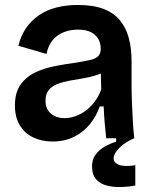

<svg xmlns="http://www.w3.org/2000/svg" viewBox="-20 -556 612 772"><path d="M191 13Q148 13 113.5 -3.5Q79 -20 59.5 -52.5Q40 -85 40 -132Q40 -185 63.5 -217Q87 -249 124.5 -266Q162 -283 204.5 -291Q247 -299 285 -304Q322 -310 343.5 -315Q365 -320 375 -330.5Q385 -341 385 -360Q385 -382 375 -399.5Q365 -417 345 -427Q325 -437 293 -437Q264 -437 237.5 -427Q211 -417 192.5 -395.5Q174 -374 167 -339L54 -372Q64 -413 85 -443.5Q106 -474 137 -495Q168 -516 207.5 -526Q247 -536 293 -536Q355 -536 396.5 -520Q438 -504 462.5 -474Q487 -444 498 -402.5Q509 -361 509 -311V-214Q509 -180 510.5 -143.5Q512 -107 514 -70.5Q516 -34 520 0H407Q404 -29 401 -61.5Q398 -94 397 -128H381Q368 -90 342 -57.5Q316 -25 278 -6Q240 13 191 13ZM240 -81Q260 -81 281 -88Q302 -95 322 -109Q342 -123 359 -145Q376 -167 387 -196L385 -280L410 -276Q393 -262 368.5 -254Q344 -246 316.5 -241.5Q289 -237 261.5 -232Q234 -227 211.5 -218.5Q189 -210 176 -194Q163 -178 163 -151Q163 -118 184.5 -99.5Q206 -81 240 -81ZM524 190Q499 195 468.5 196Q438 197 411 190.5Q384 184 367 165.5Q350 147 350 113Q350 85 364.5 65.5Q379 46 402 33Q425 20 447 14V-7H519V0Q482 16 459.5 39Q437 62 437 80Q437 93 447 100.5Q457 108 471.5 110Q486 112 500.5 111Q515 110 524 108Z"/></svg>

Font: Bricolage Grotesque SemiBold
Style: Regular
Weight: 600
Designer: Mathieu Triay
Foundry: Atelier Triay
Version: Version 1.000;gftools[0.9.30]